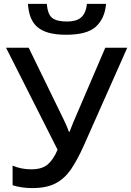

<svg xmlns="http://www.w3.org/2000/svg" viewBox="-20 -960 676 990"><path d="M428.2 -939.9C420.9 -871.1 385.3 -849.1 325.2 -849.1C290.5 -849.1 265.1 -855 249.5 -867.2C233.9 -878.9 224.6 -903.3 221.2 -939.9H124C131.8 -835.9 177.7 -780.8 321.8 -780.8C392.6 -780.8 443.4 -794.4 474.1 -822.3C504.9 -850.1 522.5 -889.2 526.9 -939.9ZM636.2 -713.9H522.9L365.2 -346.2C357.4 -330.1 345.2 -295.4 338.9 -280.8H335C328.6 -300.8 314.9 -330.1 307.1 -346.2L127.9 -713.9H11.2L276.9 -188C261.7 -152.3 244.1 -127 224.6 -110.8C204.6 -94.7 176.8 -86.9 141.1 -86.9C106.4 -86.9 74.2 -93.3 44.9 -106V-4.9C75.7 4.9 109.4 9.8 147 9.8C195.8 9.8 235.8 1.5 266.6 -14.6C297.4 -30.8 323.7 -54.7 345.7 -86.4C367.2 -118.2 388.7 -157.7 410.2 -205.1Z"/></svg>

Font: Noto Reveo Sans
Style: Regular
Weight: 500
Designer: Monotype Design Team
Foundry: Monotype Imaging Inc.
Version: Version 2.007